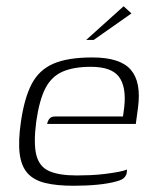

<svg xmlns="http://www.w3.org/2000/svg" viewBox="-20 -588 492 615"><path d="M216 7Q161 7 124.5 -2Q88 -11 68 -33.5Q48 -56 43 -96Q38 -136 47 -198Q58 -274 81.5 -319Q105 -364 151 -384Q197 -404 276 -404Q365 -404 399 -364.5Q433 -325 422 -243L415 -191H131Q133 -201 138.5 -208Q144 -215 158 -215H374L378 -245Q385 -310 361 -342Q337 -374 271 -374Q216 -374 180.5 -358.5Q145 -343 125.5 -305.5Q106 -268 96 -198Q87 -128 96.5 -91Q106 -54 137.5 -40Q169 -26 226 -26Q246 -26 269.5 -27Q293 -28 317 -31Q341 -34 359.5 -37.5Q378 -41 387 -45L386 -35Q385 -27 378.5 -19.5Q372 -12 353 -7Q328 0 293 3.5Q258 7 216 7ZM256 -460 376 -568 401 -545 280 -460Z"/></svg>

Font: Genos Light
Style: Italic
Weight: 300
Italic angle: -8°
Designer: Robert E. Leuschke
Foundry: Robert E. Leuschke
Version: Version 1.010